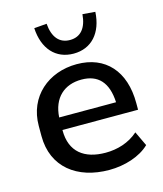

<svg xmlns="http://www.w3.org/2000/svg" viewBox="-117 -872 825 970"><g transform="rotate(-15 295.0 -387.5)"><path d="M334.5 10.3C415.5 10.3 497.6 -15.6 545.9 -63L509.8 -139.2C461.9 -96.7 400.4 -78.6 338.9 -78.6C228 -78.6 157.2 -131.3 157.2 -243.7V-246.1H552.7V-281.2C552.7 -448.2 462.4 -548.8 312.5 -548.8C164.1 -548.8 46.9 -450.2 46.9 -296.9V-243.7C46.9 -81.1 166.5 10.3 334.5 10.3ZM315.4 -467.3C401.9 -467.3 450.2 -416.5 455.1 -311.5H157.7C163.6 -413.1 225.6 -467.3 315.4 -467.3ZM312.5 -604C406.2 -604 466.3 -670.9 472.2 -779.8L406.2 -785.2C400.4 -713.9 368.2 -675.3 312.5 -675.3C256.8 -675.3 224.6 -713.9 218.8 -785.2L152.8 -779.8C158.7 -670.9 218.8 -604 312.5 -604Z"/></g></svg>

Font: Winston Medium
Style: Regular
Weight: 500
Designer: Vernon Adams, Kim Jin-seong, David Berlow, Cristiano Sobral
Foundry: The Winston Project Authors
Version: Version 3.004